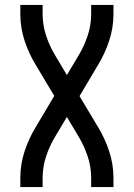

<svg xmlns="http://www.w3.org/2000/svg" viewBox="-20 -755 540 775"><path d="M62 0V-37Q62 -92 79.5 -145Q97 -198 126 -245L199 -368L126 -490Q97 -537 79.5 -590Q62 -643 62 -698V-735H152V-698Q152 -654 166 -611.5Q180 -569 203 -531L250 -452L297 -531Q320 -569 334 -611.5Q348 -654 348 -698V-735H438V-698Q438 -643 420.5 -590Q403 -537 374 -490L301 -367L374 -245Q403 -198 420.5 -145Q438 -92 438 -37V0H348V-37Q348 -81 334 -123.5Q320 -166 297 -204L250 -283L203 -204Q180 -166 166 -123.5Q152 -81 152 -37V0Z"/></svg>

Font: Iosevka Curly Medium
Style: Regular
Weight: 500
Monospace: yes
Designer: Belleve Invis
Foundry: Belleve Invis
Version: Version 22.1.2; ttfautohint (v1.8.4)